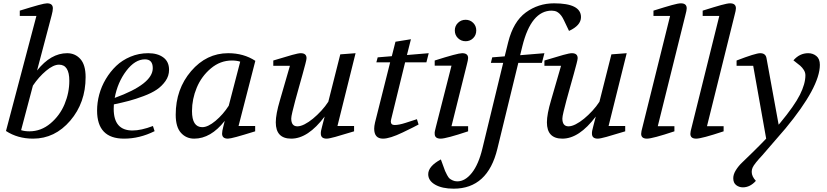

<svg xmlns="http://www.w3.org/2000/svg" viewBox="-20 -827 4974 1155"><path d="M16 -39 199 -731H99V-763Q173 -786 211.5 -796.5Q250 -807 263 -807Q298 -807 298 -777Q298 -762 291 -736L203 -403Q286 -507 384 -507Q432 -507 463.5 -472Q495 -437 495 -363Q495 -209 402.5 -101Q310 7 179 7Q86 7 16 -39ZM107 -44Q128 -37 157 -37Q227 -37 283.5 -84.5Q340 -132 368.5 -200.5Q397 -269 397 -341Q397 -438 335 -438Q301 -438 257 -401Q213 -364 178 -312Z M564 -162Q564 -210 577 -258.5Q590 -307 616.5 -351.5Q643 -396 679 -430.5Q715 -465 765 -486Q815 -507 872 -507Q928 -507 962.5 -481.5Q997 -456 997 -407Q997 -370 975.5 -339.5Q954 -309 923 -288Q892 -267 844 -249Q796 -231 756.5 -220.5Q717 -210 665 -199Q664 -190 664 -172Q664 -42 777 -42Q829 -42 900 -69L910 -38Q820 7 726 7Q564 7 564 -162ZM670 -238Q899 -321 899 -417Q899 -470 852 -470Q792 -470 739.5 -400.5Q687 -331 670 -238Z M1037 -137Q1037 -291 1129.5 -399Q1222 -507 1353 -507Q1446 -507 1516 -461L1415 -69H1515V-37Q1441 -14 1402.5 -3.5Q1364 7 1351 7Q1316 7 1316 -23Q1316 -38 1323 -64L1332 -100Q1248 7 1148 7Q1100 7 1068.5 -28Q1037 -63 1037 -137ZM1135 -159Q1135 -62 1197 -62Q1231 -62 1276.5 -100Q1322 -138 1356 -191L1425 -456Q1404 -463 1375 -463Q1305 -463 1248.5 -415.5Q1192 -368 1163.5 -299.5Q1135 -231 1135 -159Z M1624 -431V-463Q1699 -486 1737 -496.5Q1775 -507 1789 -507Q1824 -507 1824 -477Q1824 -469 1817 -442.5Q1810 -416 1800 -379.5Q1790 -343 1778 -301Q1766 -259 1756 -221.5Q1746 -184 1739 -154.5Q1732 -125 1732 -114Q1732 -67 1769 -67Q1788 -67 1812.5 -79.5Q1837 -92 1862.5 -113Q1888 -134 1912.5 -160.5Q1937 -187 1955 -215L2027 -500L2119 -507L2010 -69H2110V-37Q2035 -14 1997 -3.5Q1959 7 1945 7Q1910 7 1910 -23Q1909 -36 1917 -64L1933 -126Q1833 7 1732 7Q1639 7 1639 -91Q1639 -140 1664 -224L1724 -431Z M2231 -53Q2231 -68 2236 -90L2327 -452H2244L2252 -482L2337 -489L2359 -576L2452 -591L2428 -496L2559 -507L2545 -452H2417L2333 -109Q2331 -99 2331 -97Q2331 -75 2354 -75Q2380 -75 2420 -88Q2460 -101 2488 -110L2498 -78Q2479 -67 2402 -30Q2325 7 2284 7Q2231 7 2231 -53Z M2595 -22Q2594 -30 2596.5 -40Q2599 -50 2602 -63L2696 -432H2595V-463Q2733 -507 2760 -507Q2796 -507 2796 -478Q2796 -467 2788 -437L2696 -68H2796V-37Q2664 7 2631 7Q2595 7 2595 -22ZM2716 -644Q2716 -671 2735 -689.5Q2754 -708 2781 -708Q2808 -708 2826.5 -689.5Q2845 -671 2845 -644Q2845 -616 2826.5 -597.5Q2808 -579 2781 -579Q2754 -579 2735 -597.5Q2716 -616 2716 -644Z M2556 221Q2556 173 2632 132Q2654 193 2657.5 201.5Q2661 210 2669.5 226Q2678 242 2685 247.5Q2692 253 2704 258.5Q2716 264 2731 264Q2778 264 2818.5 213Q2859 162 2882 66L3007 -449H2933L2941 -482L3016 -488L3037 -573Q3068 -697 3143 -752Q3218 -807 3313 -807Q3475 -807 3475 -724Q3475 -674 3403 -641L3372 -706Q3357 -738 3337 -752Q3327 -759 3317 -761Q3307 -763 3299 -763Q3175 -763 3122 -548L3109 -495L3255 -507L3240 -449H3098L2972 68Q2914 308 2709 308Q2640 308 2598 284Q2556 260 2556 221Z M3255 -431V-463Q3330 -486 3368 -496.5Q3406 -507 3420 -507Q3455 -507 3455 -477Q3455 -469 3448 -442.5Q3441 -416 3431 -379.5Q3421 -343 3409 -301Q3397 -259 3387 -221.5Q3377 -184 3370 -154.5Q3363 -125 3363 -114Q3363 -67 3400 -67Q3419 -67 3443.5 -79.5Q3468 -92 3493.5 -113Q3519 -134 3543.5 -160.5Q3568 -187 3586 -215L3658 -500L3750 -507L3641 -69H3741V-37Q3666 -14 3628 -3.5Q3590 7 3576 7Q3541 7 3541 -23Q3540 -36 3548 -64L3564 -126Q3464 7 3363 7Q3270 7 3270 -91Q3270 -140 3295 -224L3355 -431Z M3837 -22Q3837 -35 3845 -63L4011 -731H3911V-763Q3984 -786 4022 -796.5Q4060 -807 4076 -807Q4111 -807 4111 -777Q4111 -765 4103 -736L3937 -68H4037V-37Q3905 7 3872 7Q3837 7 3837 -22Z M4133 -22Q4133 -35 4141 -63L4307 -731H4207V-763Q4280 -786 4318 -796.5Q4356 -807 4372 -807Q4407 -807 4407 -777Q4407 -765 4399 -736L4233 -68H4333V-37Q4201 7 4168 7Q4133 7 4133 -22Z M4391 245Q4391 222 4406.5 197Q4422 172 4443 152L4509 88Q4554 44 4589 7L4511 -431H4411V-463Q4525 -507 4553 -507Q4586 -507 4591 -477L4664 -77L4672 -86Q4759 -191 4792 -257Q4825 -323 4825 -374Q4825 -391 4815.5 -406Q4806 -421 4794 -431.5Q4782 -442 4753 -464Q4790 -507 4842 -507Q4870 -507 4891 -490Q4912 -473 4912 -437Q4912 -304 4705 -54L4565 108Q4545 129 4528.5 149.5Q4512 170 4507 182Q4502 194 4502 207Q4502 234 4527 261Q4492 300 4449 300Q4426 300 4408.5 286.5Q4391 273 4391 245Z"/></svg>

Font: Volkhov
Style: Italic
Weight: 400
Italic angle: -12°
Designer: Cyreal (www.cyreal.org)
Foundry: Cyreal (www.cyreal.org)
Version: Version 1.010